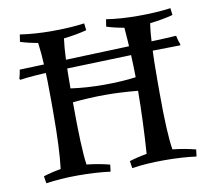

<svg xmlns="http://www.w3.org/2000/svg" viewBox="-65 -602 748 682"><g transform="rotate(-10 309.0 -260.5)"><path d="M481 -390 140 -379Q68 -377 22 -370L19 -374Q25 -394 26 -406Q569 -425 594 -428Q598 -408 603 -397V-392ZM359 -529Q410 -521 474.5 -521Q539 -521 591 -528L594 -503Q556 -493 511 -488Q501 -426 501 -284V-237Q501 -93 511 -33Q556 -28 594 -18L591 7Q539 0 474.5 0Q410 0 359 8L355 -18Q383 -27 418 -33Q426 -146 427 -259Q363 -265 309 -265Q255 -265 192 -259Q192 -94 201 -33Q246 -28 284 -18L281 7Q229 0 164.5 0Q100 0 49 8L45 -18Q73 -27 108 -33Q117 -105 117 -237V-284Q117 -416 107 -488Q72 -494 44 -503L48 -529Q99 -521 163.5 -521Q228 -521 280 -528L283 -503Q245 -493 200 -488Q192 -430 192 -309Q248 -301 312.5 -301Q377 -301 427 -308Q426 -393 418 -488Q383 -494 355 -503Z"/></g></svg>

Font: Almendra SC
Style: Regular
Weight: 400
Designer: Ana Sanfelippo
Foundry: Ana Sanfelippo
Version: Version 1.002